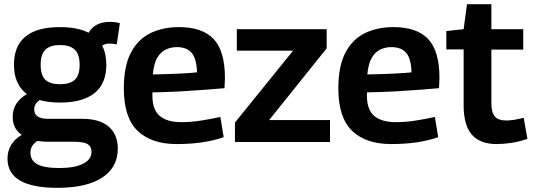

<svg xmlns="http://www.w3.org/2000/svg" viewBox="-20 -681 2557 921"><path d="M268 -189Q213 -189 170 -201Q144 -183 144 -156Q144 -111 211 -111H375Q458 -111 501.5 -73.5Q545 -36 545 32Q545 122 470 171Q395 220 255 220Q16 220 16 80Q16 7 84 -34Q41 -64 41 -120Q41 -158 59 -184.5Q77 -211 109 -230Q47 -276 47 -370Q47 -551 268 -551Q352 -551 405 -524Q435 -576 507 -576Q533 -576 555 -570L540 -468Q526 -472 505 -472Q484 -472 470 -462Q490 -424 490 -370Q490 -280 433.5 -234.5Q377 -189 268 -189ZM268 -277Q315 -277 338.5 -298Q362 -319 362 -370Q362 -421 338.5 -443Q315 -465 268 -465Q221 -465 198 -443Q175 -421 175 -370Q175 -319 198 -298Q221 -277 268 -277ZM126 52Q126 88 158.5 106.5Q191 125 265 125Q338 125 378.5 104.5Q419 84 419 48Q419 22 400.5 10.5Q382 -1 332 -1H214Q184 -1 159 -5Q143 6 134.5 19.5Q126 33 126 52Z M827 10Q706 10 640 -53.5Q574 -117 574 -257Q574 -365 608.5 -429.5Q643 -494 702.5 -522.5Q762 -551 838 -551Q951 -551 1005 -493.5Q1059 -436 1059 -307Q1059 -299 1058 -285Q1057 -271 1057 -258Q1025 -255 972 -251Q919 -247 852.5 -243Q786 -239 712 -238Q711 -234 711 -230.5Q711 -227 711 -223Q711 -155 746 -125Q781 -95 851 -95Q895 -95 943.5 -102.5Q992 -110 1037 -120L1053 -23Q1004 -6 948.5 2Q893 10 827 10ZM713 -324Q782 -325 842 -328Q902 -331 925 -334Q923 -400 899.5 -427.5Q876 -455 828 -455Q801 -455 776.5 -444Q752 -433 735 -405Q718 -377 713 -324Z M1107 0V-93L1386 -438H1116V-541H1547V-449L1271 -105H1563V0Z M1856 10Q1735 10 1669 -53.5Q1603 -117 1603 -257Q1603 -365 1637.5 -429.5Q1672 -494 1731.5 -522.5Q1791 -551 1867 -551Q1980 -551 2034 -493.5Q2088 -436 2088 -307Q2088 -299 2087 -285Q2086 -271 2086 -258Q2054 -255 2001 -251Q1948 -247 1881.5 -243Q1815 -239 1741 -238Q1740 -234 1740 -230.5Q1740 -227 1740 -223Q1740 -155 1775 -125Q1810 -95 1880 -95Q1924 -95 1972.5 -102.5Q2021 -110 2066 -120L2082 -23Q2033 -6 1977.5 2Q1922 10 1856 10ZM1742 -324Q1811 -325 1871 -328Q1931 -331 1954 -334Q1952 -400 1928.5 -427.5Q1905 -455 1857 -455Q1830 -455 1805.5 -444Q1781 -433 1764 -405Q1747 -377 1742 -324Z M2362 10Q2283 10 2243.5 -35Q2204 -80 2204 -176V-444H2121V-532L2204 -541L2220 -661H2337V-541H2490V-443H2337V-187Q2337 -141 2354 -122Q2371 -103 2407 -103Q2427 -103 2447.5 -106.5Q2468 -110 2492 -116L2510 -15Q2470 -1 2432.5 4.5Q2395 10 2362 10Z"/></svg>

Font: Georama SemiBold
Style: Regular
Weight: 600
Designer: Jean-Baptiste Levee
Foundry: Production Type
Version: Version 1.000